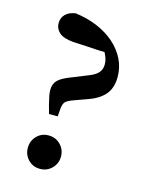

<svg xmlns="http://www.w3.org/2000/svg" viewBox="-106 -747 658 833"><g transform="rotate(15 222.5 -331.0)"><path d="M154 -135Q186 -135 207.5 -113Q229 -91 229 -60Q229 -29 207.5 -7Q186 15 154 15Q122 15 101 -7Q80 -29 80 -60Q80 -91 101 -113Q122 -135 154 -135ZM254 -432Q283 -443 296 -458Q309 -473 309 -495Q309 -509 305 -521.5Q301 -534 294 -547Q277 -547 255 -548.5Q233 -550 212 -551Q191 -552 174.5 -553Q158 -554 152 -554Q107 -558 88 -575Q69 -592 69 -617Q69 -641 85 -657Q101 -673 130 -677Q184 -670 229 -651Q274 -632 307 -603Q340 -574 358.5 -537Q377 -500 377 -457Q377 -407 351 -377Q325 -347 274 -330L224 -312Q192 -301 183.5 -291.5Q175 -282 173 -262L170 -225H131L120 -265Q114 -289 111.5 -302.5Q109 -316 109 -327Q109 -355 125.5 -371.5Q142 -388 182 -403Z"/></g></svg>

Font: Source Serif Pro Semibold
Style: Regular
Weight: 600
Designer: Frank Grießhammer
Foundry: Adobe Systems Incorporated
Version: Version 1.014;PS Version 1.0;hotconv 1.0.73;makeotf.lib2.5.5